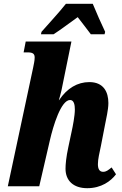

<svg xmlns="http://www.w3.org/2000/svg" viewBox="-20 -978 639 1008"><path d="M198 -811 195 -798H261C302 -824 337 -852 388 -888C407 -863 441 -820 457 -798H529L532 -811C514 -849 483 -918 467 -958H326C289 -911 231 -849 198 -811ZM438 10C512 10 562 -27 589 -63L566 -99C547 -84 538 -76 521 -76C503 -76 494 -90 494 -116C494 -143 502 -174 510 -213L530 -316C537 -354 549 -401 549 -437C549 -495 524 -547 449 -547C387 -547 332 -515 290 -452H289C293 -465 299 -488 303 -505L355 -760H115L104 -703H126C154 -703 162 -694 162 -676C162 -658 157 -640 154 -623L21 0H186L242 -242C259 -316 300 -453 348 -453C369 -453 373 -426 373 -403C373 -370 362 -314 356 -287L339 -207C327 -152 324 -114 324 -92C324 -30 365 10 438 10Z"/></svg>

Font: Noto Serif ExtraCondensed Black
Style: Italic
Weight: 900
Width: 2
Italic angle: -12°
Designer: Monotype Design Team
Foundry: Monotype Imaging Inc.
Version: Version 2.014